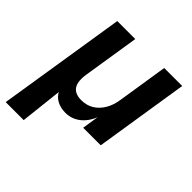

<svg xmlns="http://www.w3.org/2000/svg" viewBox="-184 -626 943 943"><g transform="rotate(45 287.0 -154.5)"><path d="M-5 180 101 -489H226L180 -198Q174 -162 179.5 -137.5Q185 -113 203 -101Q221 -89 250 -89Q287 -89 315 -106Q343 -123 361.5 -154Q380 -185 386 -227L427 -489H552L475 0H353L369 -102H372Q355 -49 320 -19.5Q285 10 239 10Q205 10 179.5 -4Q154 -18 142 -44L145 -45L120 180Z"/></g></svg>

Font: Nunito Sans 12pt ExtraLight
Style: Italic
Weight: 200
Italic angle: -9°
Designer: Vernon Adams
Foundry: Vernon Adams
Version: Version 3.101;gftools[0.9.27]